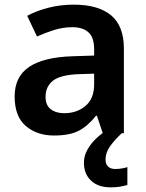

<svg xmlns="http://www.w3.org/2000/svg" viewBox="-20 -573 630 826"><path d="M297 -553Q403 -553 458 -507Q513 -461 513 -364V0H422L397 -75H393Q358 -31 319 -10.5Q280 10 212 10Q139 10 91 -31Q43 -72 43 -158Q43 -243 105 -285Q167 -327 292 -331L385 -334V-361Q385 -412 360.5 -434Q336 -456 292 -456Q251 -456 213 -444Q175 -432 139 -416L97 -505Q138 -527 189.5 -540Q241 -553 297 -553ZM320 -254Q239 -251 207.5 -225.5Q176 -200 176 -157Q176 -120 198.5 -103Q221 -86 256 -86Q311 -86 348 -117.5Q385 -149 385 -210V-256ZM434 113Q434 133 445 143.5Q456 154 475 154Q491 154 505 151.5Q519 149 528 146V223Q513 227 496 230Q479 233 457 233Q402 233 371.5 204Q341 175 341 127Q341 98 356 71Q371 44 394.5 22Q418 0 445 -16L504 0Q470 32 452 58.5Q434 85 434 113Z"/></svg>

Font: Noto Sans Adlam Unjoined SemiBold
Style: Regular
Weight: 600
Version: Version 3.001